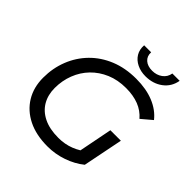

<svg xmlns="http://www.w3.org/2000/svg" viewBox="-235 -1066 1242 1242"><g transform="rotate(45 386.0 -444.5)"><path d="M394 8Q290 8 215.5 -29Q141 -66 100.5 -132.5Q60 -199 60 -287Q60 -374 90 -450.5Q120 -527 176.5 -585Q233 -643 312.5 -675.5Q392 -708 491 -708Q583 -708 651.5 -680Q720 -652 761 -600L689 -539Q654 -580 603.5 -599.5Q553 -619 487 -619Q412 -619 352 -593.5Q292 -568 249 -523.5Q206 -479 183 -419.5Q160 -360 160 -293Q160 -230 187.5 -182.5Q215 -135 269.5 -108Q324 -81 405 -81Q464 -81 514.5 -101Q565 -121 610 -159L649 -79Q598 -38 531.5 -15Q465 8 394 8ZM557 -94 608 -354H704L649 -79ZM521 -761Q478 -761 443 -778Q408 -795 389.5 -825.5Q371 -856 374 -897H438Q436 -860 460.5 -838.5Q485 -817 527 -817Q567 -817 596.5 -838.5Q626 -860 632 -897H699Q688 -834 639 -797.5Q590 -761 521 -761Z"/></g></svg>

Font: Montserrat Thin Medium
Style: Italic
Weight: 500
Italic angle: -11.3°
Version: Version 9.000